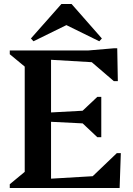

<svg xmlns="http://www.w3.org/2000/svg" viewBox="-20 -943 667 963"><path d="M29 0V-19L104 -81V-609L29 -671V-690H236V0ZM204 0V-45L543 -65V0ZM428 0V-43L566 -175H586L580 0ZM458 -321 198 -334V-377L458 -391ZM468 -255 382 -336V-376L468 -457H488V-255ZM543 -625 204 -645V-690H543ZM551 -536 424 -645V-690L553 -701H568L571 -536ZM148 -736 135 -750 288 -923H339L491 -750L478 -736L307 -820H319Z"/></svg>

Font: Platypi Light Medium
Style: Regular
Weight: 500
Version: Version 1.200